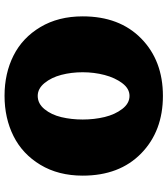

<svg xmlns="http://www.w3.org/2000/svg" viewBox="34 -765 737 845"><g transform="rotate(90 402.5 -342.5)"><path d="M402 -140Q436 -140 460.5 -170Q485 -200 495.5 -244Q506 -288 506 -338Q506 -389 495 -434.5Q484 -480 459.5 -512Q435 -544 402 -544Q370 -544 346 -512Q322 -480 310 -434Q298 -388 298 -338Q298 -288 309.5 -244Q321 -200 345.5 -170Q370 -140 402 -140ZM52 -338Q52 -500 149.5 -595.5Q247 -691 402 -691Q557 -691 655 -595.5Q753 -500 753 -338Q753 -231 705.5 -152Q658 -73 579 -33.5Q500 6 401.5 6Q303 6 224.5 -33.5Q146 -73 99 -152Q52 -231 52 -338Z"/></g></svg>

Font: Coiny 2.0
Style: Regular
Weight: 400
Version: Version 1.001 July 11, 2018